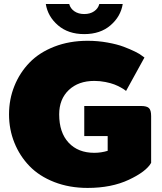

<svg xmlns="http://www.w3.org/2000/svg" viewBox="-20 -920 807 957"><path d="M208.3 -900H325Q330.8 -877.5 350.8 -863.8Q370.8 -850 400 -850Q429.2 -850 449.2 -863.8Q469.2 -877.5 475 -900H591.7Q581.7 -837.5 530.8 -793.8Q480 -750 400 -750Q320 -750 269.2 -793.8Q218.3 -837.5 208.3 -900ZM416.7 -716.7Q468.3 -716.7 516.2 -707.9Q564.2 -699.2 596.2 -687.1Q628.3 -675 652.9 -662.9Q677.5 -650.8 688.3 -641.7L700 -633.3L608.3 -466.7Q605.8 -468.3 601.2 -472.1Q596.7 -475.8 581.7 -484.2Q566.7 -492.5 549.6 -499.2Q532.5 -505.8 505.4 -511.3Q478.3 -516.7 450 -516.7Q370.8 -516.7 322.9 -471.3Q275 -425.8 275 -350Q275 -259.2 322.1 -208.8Q369.2 -158.3 450 -158.3Q484.2 -158.3 516.7 -168.3V-241.7H400V-391.7H683.3Q711.7 -391.7 722.5 -381.2Q733.3 -370.8 733.3 -341.7V-108.3Q709.2 -65 622.5 -24.2Q535.8 16.7 416.7 16.7Q325.8 16.7 250.8 -12.5Q175.8 -41.7 127.1 -92.1Q78.3 -142.5 51.7 -208.8Q25 -275 25 -350Q25 -425 51.7 -491.2Q78.3 -557.5 127.1 -607.9Q175.8 -658.3 250.8 -687.5Q325.8 -716.7 416.7 -716.7Z"/></svg>

Font: BoonTook
Style: Regular
Weight: 400
Designer: Sungsit Sawaiwan
Foundry: FontUni
Version: Version 3.0